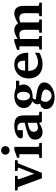

<svg xmlns="http://www.w3.org/2000/svg" viewBox="1216 -1996 1011 3482"><g transform="rotate(-90 1721.0 -254.5)"><path d="M500 -434.1 328.1 0H229L68.8 -435.1L9.8 -440.9V-487.8H272.9V-440.9L227.1 -438Q217.8 -437 213.9 -430.7Q210 -424.3 212.9 -416L311 -139.2L419.9 -416Q422.9 -423.3 418 -430.2Q413.1 -437 404.8 -438L362.8 -440.9V-487.8H557.1V-440.9Z M598.1 0V-46.9L644 -49.8Q652.8 -50.8 659.4 -57.4Q666 -64 666 -73.2V-409.2H602.1V-450.2L748 -500H798.8V-73.2Q798.8 -64 805.9 -57.4Q813 -50.8 821.8 -49.8L870.1 -46.9V0ZM813 -663.1Q813 -647 806.9 -632.8Q800.8 -618.7 790 -607.9Q779.3 -597.2 765.1 -591.1Q751 -585 734.9 -585Q718.8 -585 704.6 -591.1Q690.4 -597.2 680.2 -607.9Q669.9 -618.7 663.8 -632.8Q657.7 -647 657.7 -663.1Q657.7 -679.2 663.8 -693.4Q669.9 -707.5 680.2 -717.8Q690.4 -728 704.6 -734.1Q718.8 -740.2 734.9 -740.2Q751 -740.2 765.1 -734.1Q779.3 -728 790 -717.8Q800.8 -707.5 806.9 -693.4Q813 -679.2 813 -663.1Z M1249 0 1235.8 -49.8Q1210 -32.2 1181.6 -18.6Q1156.7 -6.8 1126 2.7Q1095.2 12.2 1062 12.2Q1034.7 12.2 1011 3.2Q987.3 -5.9 969.5 -22.7Q951.7 -39.6 941.4 -63.5Q931.2 -87.4 931.2 -117.2Q931.2 -139.6 934.8 -158.7Q938.5 -177.7 949.5 -194.1Q960.4 -210.4 981 -225.3Q1001.5 -240.2 1035.4 -254.4Q1069.3 -268.6 1118.7 -282.7Q1168 -296.9 1236.8 -312V-324.2Q1236.8 -331.5 1237.3 -337.4Q1237.3 -344.2 1237.8 -351.1Q1238.3 -365.2 1234.9 -381.6Q1231.4 -397.9 1221.2 -411.9Q1210.9 -425.8 1192.4 -434.8Q1173.8 -443.8 1144 -443.8Q1133.8 -443.8 1125.7 -443.4Q1117.7 -442.9 1112.3 -441.9Q1106 -440.9 1101.1 -439.9V-345.2H998Q985.4 -344.2 975.6 -347.7Q967.3 -350.6 960.2 -357.9Q953.1 -365.2 953.1 -380.9Q953.1 -408.7 972.9 -430.7Q992.7 -452.6 1024.7 -468Q1056.6 -483.4 1096.4 -491.7Q1136.2 -500 1175.8 -500Q1218.8 -500 1254.4 -493.7Q1290 -487.3 1315.7 -469Q1341.3 -450.7 1355.2 -417.5Q1369.1 -384.3 1369.1 -330.1V-73.2Q1369.1 -64 1375.5 -57.4Q1381.8 -50.8 1391.1 -49.8L1435.1 -46.9V0ZM1235.8 -257.8Q1187.5 -248 1156 -237.8Q1124.5 -227.5 1106 -214.4Q1087.4 -201.2 1080.1 -184.3Q1072.8 -167.5 1072.8 -145Q1072.8 -129.4 1077.9 -116Q1083 -102.5 1092.5 -92.5Q1102.1 -82.5 1115.2 -76.7Q1128.4 -70.8 1144 -70.8Q1160.2 -70.8 1176.5 -74.2Q1192.9 -77.6 1206.1 -81.5Q1221.7 -86.4 1235.8 -92.8Z M1839.4 68.8Q1839.4 51.3 1828.6 38.6Q1817.9 25.9 1800.8 16.8Q1783.7 7.8 1762.2 2Q1740.7 -3.9 1719.2 -7.6Q1697.8 -11.2 1678.7 -12.9Q1659.7 -14.6 1647 -16.1Q1642.1 -8.8 1636.7 -1Q1631.3 6.8 1626.7 16.1Q1622.1 25.4 1619.1 36.9Q1616.2 48.3 1616.2 62Q1615.7 85.9 1625.5 106.7Q1635.3 127.4 1650.9 142.8Q1666.5 158.2 1686.3 167Q1706.1 175.8 1726.1 175.8Q1746.1 175.8 1766.4 168.2Q1786.6 160.6 1802.7 146.7Q1818.8 132.8 1829.1 113Q1839.4 93.3 1839.4 68.8ZM1798.3 -335.9Q1798.3 -356.4 1793.7 -377.2Q1789.1 -397.9 1779.5 -414.3Q1770 -430.7 1755.9 -440.9Q1741.7 -451.2 1723.1 -451.2Q1700.7 -451.2 1685.1 -441.2Q1669.4 -431.2 1659.9 -414.6Q1650.4 -397.9 1646.2 -377.2Q1642.1 -356.4 1642.1 -335Q1642.1 -313 1646.7 -291.3Q1651.4 -269.5 1660.9 -252.7Q1670.4 -235.8 1685.5 -225.3Q1700.7 -214.8 1721.2 -214.8Q1741.7 -214.8 1756.1 -225.3Q1770.5 -235.8 1780 -253.2Q1789.6 -270.5 1793.9 -292.2Q1798.3 -314 1798.3 -335.9ZM1910.2 -410.2Q1915.5 -399.4 1919.9 -387.2Q1923.8 -376.5 1927 -363Q1930.2 -349.6 1930.2 -334Q1930.2 -300.3 1918.9 -274.7Q1907.7 -249 1888.9 -230.2Q1870.1 -211.4 1845.7 -198.7Q1821.3 -186 1794.7 -178.7Q1768.1 -171.4 1741.2 -168.9Q1714.4 -166.5 1690.9 -168Q1682.1 -162.1 1675 -155.8Q1668 -149.4 1664.1 -142.3Q1660.2 -135.3 1659.9 -127Q1659.7 -118.7 1664.1 -107.9Q1746.1 -101.1 1804 -88.9Q1861.8 -76.7 1898.4 -58.6Q1935.1 -40.5 1951.7 -15.9Q1968.3 8.8 1968.3 40Q1968.3 68.8 1957.3 94.2Q1946.3 119.6 1927.2 140.9Q1908.2 162.1 1882.3 179Q1856.4 195.8 1826.4 207.3Q1796.4 218.8 1763.7 224.9Q1731 231 1698.2 231Q1658.7 231 1620.4 221.9Q1582 212.9 1551.8 193.8Q1521.5 174.8 1502.9 145.5Q1484.4 116.2 1484.4 76.2Q1484.4 44.9 1496.1 24.2Q1507.8 3.4 1523.9 -9Q1540 -21.5 1556.9 -25.9Q1573.7 -30.3 1584 -28.8Q1577.1 -42.5 1574.2 -57.4Q1571.3 -72.3 1571.3 -82Q1571.3 -94.7 1574.7 -106.2Q1578.1 -117.7 1585 -128.7Q1591.8 -139.6 1602.3 -150.9Q1612.8 -162.1 1627 -174.8Q1613.8 -177.7 1593 -187Q1572.3 -196.3 1552.5 -214.1Q1532.7 -231.9 1518.3 -259Q1503.9 -286.1 1503.9 -325.2Q1503.9 -370.1 1521.2 -403.1Q1538.6 -436 1568.6 -457.5Q1598.6 -479 1638.9 -489.5Q1679.2 -500 1725.1 -500Q1748.5 -500 1769.3 -496.6Q1790 -493.2 1807.9 -488.5Q1825.7 -483.9 1840.6 -478.5Q1855.5 -473.1 1868.2 -469.2H1998V-410.2Z M2362.3 -326.2Q2362.3 -350.1 2357.9 -371.1Q2353.5 -392.1 2343.5 -407.5Q2333.5 -422.9 2317.9 -431.9Q2302.2 -440.9 2280.3 -440.9Q2252.4 -440.9 2233.6 -428.5Q2214.8 -416 2203.4 -396.2Q2191.9 -376.5 2187 -352.1Q2182.1 -327.6 2182.1 -304.2H2362.3ZM2505.4 -46.9Q2479.5 -29.8 2447.3 -17.1Q2419.4 -5.9 2380.9 3.2Q2342.3 12.2 2294.4 12.2Q2230.5 12.2 2182.9 -7.3Q2135.3 -26.9 2103.3 -60.8Q2071.3 -94.7 2055.4 -140.1Q2039.6 -185.5 2039.6 -237.8Q2039.6 -294.4 2057.4 -342.5Q2075.2 -390.6 2108.2 -425.5Q2141.1 -460.4 2187.7 -480.2Q2234.4 -500 2291.5 -500Q2350.1 -500 2390.9 -480.7Q2431.6 -461.4 2457 -429.4Q2482.4 -397.5 2493.9 -356.4Q2505.4 -315.4 2505.4 -272V-248H2177.2Q2177.2 -207 2187.5 -174.3Q2197.8 -141.6 2217.5 -118.7Q2237.3 -95.7 2266.1 -83.3Q2294.9 -70.8 2331.5 -70.8Q2369.6 -70.8 2401.1 -79.3Q2432.6 -87.9 2456.1 -98.6Q2482.9 -111.3 2505.4 -127Z M3168.9 0V-46.9L3200.2 -49.8Q3209 -50.8 3216.1 -57.4Q3223.1 -64 3223.1 -73.2V-314Q3223.1 -332 3218.8 -349.1Q3214.4 -366.2 3204.3 -379.4Q3194.3 -392.6 3177.7 -400.4Q3161.1 -408.2 3136.2 -408.2Q3120.1 -408.2 3105.7 -405.5Q3091.3 -402.8 3080.1 -399.9Q3067.4 -396.5 3056.2 -392.1V-73.2Q3056.2 -64 3062.5 -57.4Q3068.8 -50.8 3078.1 -49.8L3109.4 -46.9V0H2869.1V-46.9L2899.9 -49.8Q2909.2 -50.8 2915.8 -57.4Q2922.4 -64 2922.4 -73.2V-314Q2922.4 -332 2917.5 -349.1Q2912.6 -366.2 2902.3 -379.4Q2892.1 -392.6 2875.7 -400.4Q2859.4 -408.2 2835.9 -408.2Q2815.4 -408.2 2800 -405.5Q2784.7 -402.8 2774.9 -399.9Q2763.2 -396.5 2755.4 -392.1V-73.2Q2755.4 -64 2762.2 -57.4Q2769 -50.8 2778.3 -49.8L2809.1 -46.9V0H2563V-46.9L2600.1 -49.8Q2609.4 -50.8 2615.7 -57.4Q2622.1 -64 2622.1 -73.2V-408.2H2558.1V-449.2L2705.1 -500H2755.4V-439Q2780.8 -456.1 2808.1 -469.2Q2831.5 -480.5 2860.6 -490.2Q2889.6 -500 2918.9 -500Q2947.3 -500 2967.3 -492.4Q2987.3 -484.9 3001.2 -474.4Q3015.1 -463.9 3024.2 -452.1Q3033.2 -440.4 3040 -432.1Q3069.3 -450.7 3099.6 -465.8Q3112.8 -472.2 3127.4 -478.3Q3142.1 -484.4 3157.5 -489.3Q3172.9 -494.1 3188.2 -497.1Q3203.6 -500 3218.3 -500Q3248.5 -500 3270.5 -491.9Q3292.5 -483.9 3307.9 -470.7Q3323.2 -457.5 3332.5 -441.2Q3341.8 -424.8 3347.2 -407.7Q3352.5 -390.6 3354.2 -374.8Q3356 -358.9 3356 -347.2V-73.2Q3356 -64 3362.5 -57.4Q3369.1 -50.8 3377.9 -49.8L3414.1 -46.9V0Z"/></g></svg>

Font: Charis SIL
Style: Bold
Weight: 700
Foundry: SIL International
Version: Version 4.112